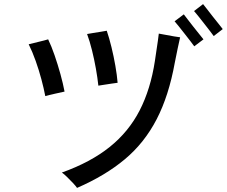

<svg xmlns="http://www.w3.org/2000/svg" viewBox="-20 -900 1107 937"><path d="M356 17Q350 8 336 -7Q322 -22 307 -36.5Q292 -51 282 -58Q422 -108 515 -182.5Q608 -257 661.5 -361Q715 -465 736 -603Q739 -624 743 -650.5Q747 -677 750.5 -701Q754 -725 755 -736Q767 -734 788 -730Q809 -726 829 -722.5Q849 -719 859 -718Q855 -700 847 -663Q839 -626 833 -594Q804 -433 744.5 -318Q685 -203 589.5 -123Q494 -43 356 17ZM201 -431Q194 -468 182 -513Q170 -558 154 -603Q138 -648 120 -684Q139 -689 169 -696Q199 -703 215 -708Q231 -675 246.5 -630Q262 -585 275 -538Q288 -491 295 -453Q277 -449 247.5 -442.5Q218 -436 201 -431ZM460 -482Q456 -520 448 -565Q440 -610 429 -654.5Q418 -699 405 -734Q416 -736 434.5 -739Q453 -742 472 -745Q491 -748 501 -750Q513 -715 524 -670Q535 -625 543 -579Q551 -533 554 -496Q543 -495 525 -492Q507 -489 489 -486.5Q471 -484 460 -482ZM928 -674Q924 -680 910.5 -697.5Q897 -715 880.5 -736Q864 -757 850.5 -774Q837 -791 832 -796L877 -830Q882 -824 895 -806.5Q908 -789 924.5 -768.5Q941 -748 954.5 -731Q968 -714 973 -708ZM1023 -724Q1019 -730 1005.5 -747.5Q992 -765 975.5 -786Q959 -807 945.5 -824Q932 -841 927 -846L971 -880Q976 -874 989.5 -856.5Q1003 -839 1019 -818.5Q1035 -798 1049 -781Q1063 -764 1067 -758Z"/></svg>

Font: Zen Kaku Gothic Antique Medium
Style: Regular
Weight: 500
Designer: Yoshimichi Ohira
Foundry: Positype
Version: Version 1.002